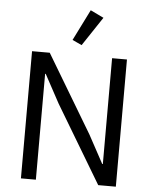

<svg xmlns="http://www.w3.org/2000/svg" viewBox="-62 -1000 830 1050"><g transform="rotate(5 353.5 -474.5)"><path d="M262.2 -425.8 517.1 0H613.8V-698.2H532.2V-117.2H528.8L444.8 -272L189.9 -698.2H92.8V0H174.8V-581.1H178.2ZM359.9 -754.9 465.8 -914.1 393.1 -949.2 308.1 -778.8Z"/></g></svg>

Font: Plexus Sans
Style: Regular
Weight: 400
Version: Version 2.001;PS 002.001;hotconv 1.0.70;makeotf.lib2.5.58329